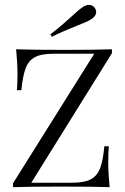

<svg xmlns="http://www.w3.org/2000/svg" viewBox="-20 -775 519 795"><path d="M443.5 -554.8 109.7 -18.5H279.8Q329.8 -18.5 356 -32.7Q382.3 -46.8 394.4 -78.2Q406.5 -109.7 412.1 -169.4H430.6Q428.2 -144.4 428.2 -103.2Q428.2 -57.3 433.9 0Q374.2 -2.4 233.1 -2.4Q95.2 -2.4 33.9 0V-16.1L370.2 -552.4H200.8Q150.8 -552.4 124.6 -538.3Q98.4 -524.2 86.3 -492.7Q74.2 -461.3 68.5 -401.6H50Q52.4 -427.4 52.4 -467.7Q52.4 -513.7 46.8 -571Q106.5 -568.5 247.6 -568.5Q384.7 -568.5 443.5 -571ZM348.4 -754.8Q363.7 -754.8 373.4 -741.1Q378.2 -733.9 378.2 -725.8Q378.2 -708.1 356.5 -694.4Q339.5 -683.9 298.4 -668.5Q237.9 -644.4 194.4 -622.6L188.7 -633.1Q221.8 -658.1 245.6 -679.4Q269.4 -700.8 275 -705.6Q304.8 -733.9 324.2 -746.8Q337.1 -754.8 348.4 -754.8Z"/></svg>

Font: Playfair Display
Style: Regular
Weight: 400
Designer: Claus Eggers Sørensen
Foundry: Claus Eggers Sørensen
Version: Version 1.005; ttfautohint (v1.2) -l 10 -r 42 -G 200 -x 21 -